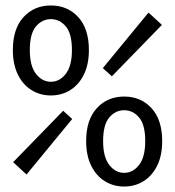

<svg xmlns="http://www.w3.org/2000/svg" viewBox="-20 -670 640 702"><path d="M166 -321Q126 -321 94.5 -341Q63 -361 45 -398Q27 -435 27 -487Q27 -565 66 -607.5Q105 -650 166 -650Q227 -650 266 -607.5Q305 -565 305 -487Q305 -435 287 -398Q269 -361 237.5 -341Q206 -321 166 -321ZM166 -371Q198 -371 220.5 -400Q243 -429 243 -487Q243 -547 220.5 -573.5Q198 -600 166 -600Q134 -600 111.5 -573.5Q89 -547 89 -487Q89 -429 111.5 -400Q134 -371 166 -371ZM77 -32 28 -77 211 -265 244 -235ZM389 -391 356 -421 523 -624 572 -579ZM434 12Q394 12 362.5 -8Q331 -28 313 -65Q295 -102 295 -154Q295 -232 334 -274.5Q373 -317 434 -317Q495 -317 534 -274.5Q573 -232 573 -154Q573 -102 555 -65Q537 -28 505.5 -8Q474 12 434 12ZM434 -38Q466 -38 488.5 -67Q511 -96 511 -154Q511 -214 488.5 -240.5Q466 -267 434 -267Q402 -267 379.5 -240.5Q357 -214 357 -154Q357 -96 379.5 -67Q402 -38 434 -38Z"/></svg>

Font: Source Code Variable
Style: Regular
Weight: 400
Monospace: yes
Designer: Paul D. Hunt, Teo Tuominen
Foundry: Adobe Systems Incorporated
Version: Version 1.010;hotconv 1.0.106;makeotfexe 2.5.65593